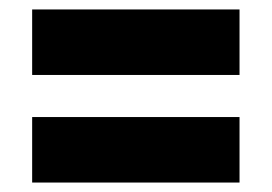

<svg xmlns="http://www.w3.org/2000/svg" viewBox="-20 -583 575 406"><path d="M48 -424.5V-563H486.5V-424.5ZM48 -197V-335.5H486.5V-197Z"/></svg>

Font: Encode Sans Semi Condensed ExBd
Style: Regular
Weight: 800
Width: 4
Designer: Multiple Designers
Foundry: Impallari Type
Version: Version 2.000